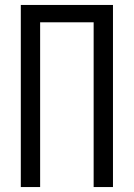

<svg xmlns="http://www.w3.org/2000/svg" viewBox="-20 -755 540 775"><path d="M64 0V-735H436V0H358V-665H142V0Z"/></svg>

Font: Iosevka Fixed
Style: Regular
Weight: 400
Monospace: yes
Designer: Belleve Invis
Foundry: Belleve Invis
Version: Version 33.2.4